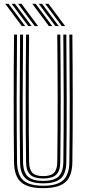

<svg xmlns="http://www.w3.org/2000/svg" viewBox="-20 -982 454 1009"><path d="M207.2 6.8Q126 6.8 90.4 -24.8Q54.8 -56.2 53.8 -129.2Q51.8 -293.8 51.9 -461.9Q52 -630 53.8 -800H69.5Q67.8 -639.5 67.6 -469.6Q67.5 -299.8 69.5 -129.5Q70.5 -62.5 102.9 -34.1Q135.2 -5.8 207.2 -5.8Q278.8 -5.8 311.1 -34.1Q343.5 -62.5 344.5 -129.5Q346.5 -295 346.4 -463.1Q346.2 -631.2 344.5 -800H360.2Q362 -631.2 362.2 -464.8Q362.5 -298.2 360.2 -129.2Q359.2 -56.2 323.6 -24.8Q288 6.8 207.2 6.8ZM207.2 -18.5Q142.8 -18.5 114.5 -44.2Q86.2 -70 85.5 -129.8Q83.2 -296.8 83.5 -464Q83.8 -631.2 85.5 -800H101.2Q99.5 -638.2 99.2 -468.5Q99 -298.8 101.2 -129.8Q102 -76.8 126.8 -54Q151.5 -31.2 207.2 -31.2Q262.5 -31.2 287.2 -54Q312 -76.8 312.8 -129.8Q315 -295.5 314.8 -463.4Q314.5 -631.2 312.8 -800H328.5Q330.2 -631.2 330.5 -465Q330.8 -298.8 328.5 -129.8Q327.8 -70 299.5 -44.2Q271.2 -18.5 207.2 -18.5ZM207.2 -44Q160 -44 138.9 -63.9Q117.8 -83.8 117 -130Q114.8 -297.5 115 -464.2Q115.2 -631 117 -800H133Q131.2 -639.5 131 -469.1Q130.8 -298.8 133 -130.2Q133.5 -91.5 150.2 -74Q167 -56.5 207.2 -56.5Q247 -56.5 263.8 -74Q280.5 -91.5 281 -130.2Q283.2 -297 283 -464.1Q282.8 -631.2 281 -800H296.8Q298.8 -630.8 298.9 -464.8Q299 -298.8 296.8 -130Q296.2 -83.2 275.1 -63.6Q254 -44 207.2 -44ZM162.5 -845 75.2 -962H92.8L180 -845ZM94.8 -845 7.5 -962H25L112.2 -845ZM128.8 -845 41.2 -962H58.8L146.2 -845ZM304.8 -845 217.5 -962H235L322.2 -845ZM237 -845 149.8 -962H167.2L254.5 -845ZM271 -845 183.5 -962H201L288.5 -845Z"/></svg>

Font: Big Shoulders Inline Text
Style: Regular
Weight: 400
Designer: Patric King
Foundry: XO Type Co
Version: Version 1.000